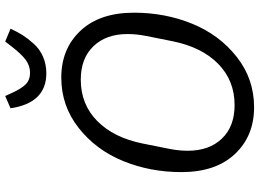

<svg xmlns="http://www.w3.org/2000/svg" viewBox="-146 -814 972 719"><g transform="rotate(-90 339.5 -454.0)"><path d="M425 -766Q314 -766 294 -900L340 -920L350 -898Q367 -860 383.5 -843.5Q400 -827 427 -827Q453 -827 475 -843Q497 -859 527 -898L544 -920L592 -900Q580 -874 568 -855Q556 -836 536 -813.5Q516 -791 487.5 -778.5Q459 -766 425 -766ZM298 12Q190 12 122.5 -60Q55 -132 55 -260Q55 -377 96.5 -478.5Q138 -580 220.5 -645Q303 -710 409 -710Q517 -710 584.5 -638Q652 -566 652 -438Q652 -321 610.5 -219.5Q569 -118 486.5 -53Q404 12 298 12ZM306 -61Q398 -61 460.5 -122.5Q523 -184 545 -293L565 -393Q572 -428 572 -462Q572 -542 526.5 -589.5Q481 -637 401 -637Q309 -637 246.5 -575.5Q184 -514 162 -405L142 -305Q135 -270 135 -236Q135 -156 180.5 -108.5Q226 -61 306 -61Z"/></g></svg>

Font: Aneliza
Style: Italic
Weight: 400
Italic angle: -11.31°
Designer: Mike Abbink, Paul van der Laan, Pieter van Rosmalen
Foundry: Bold Monday
Version: Version 3.0